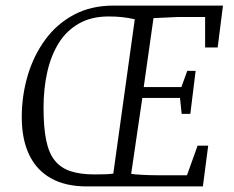

<svg xmlns="http://www.w3.org/2000/svg" viewBox="-20 -668 839 688"><path d="M291 0Q215 0 163 -29Q111 -58 84.5 -113.5Q58 -169 58 -248Q58 -325 79 -396.5Q100 -468 141.5 -525Q183 -582 244.5 -615Q306 -648 387 -648H779L760 -498H715V-607H615L530 -603L495 -356H630L651 -414H681L662 -260H631L625 -317H490L450 -45Q462 -43 489.5 -41.5Q517 -40 546 -40H650L688 -146H726L707 0ZM318 -43Q341 -43 357 -43.5Q373 -44 386 -46L463 -599Q441 -604 418.5 -606.5Q396 -609 369 -609Q308 -609 263.5 -584Q219 -559 191 -514.5Q163 -470 149.5 -410.5Q136 -351 136 -281Q136 -212 145.5 -165.5Q155 -119 176.5 -92.5Q198 -66 233 -54.5Q268 -43 318 -43Z"/></svg>

Font: Faustina Light Light
Style: Italic
Weight: 300
Italic angle: -8°
Version: Version 1.200